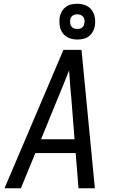

<svg xmlns="http://www.w3.org/2000/svg" viewBox="-20 -1000 640 1020"><path d="M4 0 317 -735H413L484 0H397L382 -187H168L91 0ZM198 -260H376L358 -490Q354 -524 352 -558Q350 -592 347 -626Q334 -592 320 -558Q306 -524 292 -490ZM391 -790Q368 -790 347.5 -798Q327 -806 314 -823Q301 -840 297.5 -862.5Q294 -885 297 -908Q300 -924 308 -938.5Q316 -953 329.5 -963Q343 -973 358.5 -976.5Q374 -980 390 -980Q405 -980 420 -976.5Q435 -973 447 -965.5Q459 -958 467.5 -946.5Q476 -935 480.5 -921Q485 -907 485.5 -892Q486 -877 484 -862Q481 -846 473 -831.5Q465 -817 451.5 -807Q438 -797 422.5 -793.5Q407 -790 391 -790ZM390 -846Q397 -846 403.5 -847.5Q410 -849 415.5 -853Q421 -857 424 -863Q427 -869 428 -876Q430 -885 429 -894Q428 -903 422.5 -910Q417 -917 408.5 -920.5Q400 -924 391 -924Q384 -924 378 -922.5Q372 -921 366 -917Q360 -913 357 -907Q354 -901 353 -894Q352 -885 353 -876Q354 -867 359 -860Q364 -853 372.5 -849.5Q381 -846 390 -846Z"/></svg>

Font: Iosevka Aile Oblique
Style: Regular
Weight: 400
Italic angle: -9°
Designer: Belleve Invis
Foundry: Belleve Invis
Version: Version 31.1.0; ttfautohint (v1.8.4)